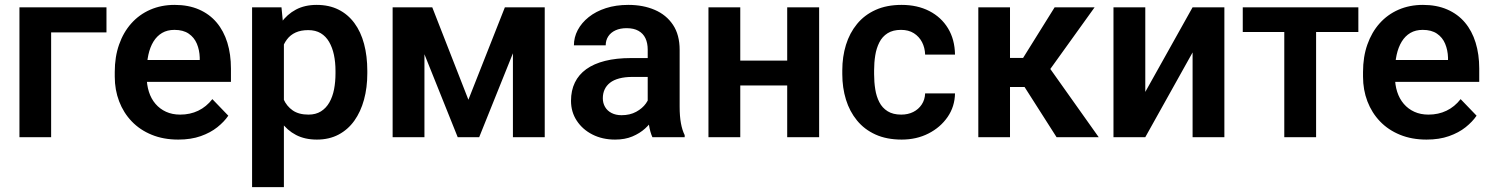

<svg xmlns="http://www.w3.org/2000/svg" viewBox="-20 -558 6065 781"><path d="M413.1 -528.3V-426.3H188V0H59.1V-528.3Z M705.1 9.8Q645 9.8 597.2 -9.8Q549.3 -29.3 515.9 -64.2Q482.4 -99.1 464.6 -145.8Q446.8 -192.4 446.8 -246.1V-265.6Q446.8 -326.7 464.4 -376.7Q481.9 -426.8 514.2 -462.9Q546.4 -499 591.3 -518.6Q636.2 -538.1 690.4 -538.1Q746.6 -538.1 789.6 -519.3Q832.5 -500.5 861.3 -466.3Q890.1 -432.1 904.8 -384.5Q919.4 -336.9 919.4 -279.3V-225.1H505.4V-314H792.5V-323.7Q791.5 -354.5 780.8 -380.1Q770 -405.8 747.6 -421.1Q725.1 -436.5 689.5 -436.5Q660.6 -436.5 639.4 -424.1Q618.2 -411.6 604.2 -388.9Q590.3 -366.2 583.5 -335Q576.7 -303.7 576.7 -265.6V-246.1Q576.7 -212.9 585.7 -184.6Q594.7 -156.2 612.5 -135.5Q630.4 -114.7 655.5 -103.3Q680.7 -91.8 712.9 -91.8Q753.4 -91.8 786.4 -107.7Q819.3 -123.5 843.8 -154.8L908.7 -87.4Q892.1 -63 864 -40.5Q835.9 -18.1 796.4 -4.2Q756.8 9.8 705.1 9.8Z M1134.8 -426.8V203.1H1005.4V-528.3H1125ZM1474.1 -269.5V-259.3Q1474.1 -201.7 1460.7 -152.6Q1447.3 -103.5 1421.4 -67.1Q1395.5 -30.8 1357.2 -10.5Q1318.8 9.8 1269 9.8Q1220.2 9.8 1184.1 -9Q1147.9 -27.8 1123 -62.5Q1098.1 -97.2 1083.3 -143.3Q1068.4 -189.5 1061 -244.1V-276.9Q1068.4 -335 1083.3 -382.6Q1098.1 -430.2 1123 -465.1Q1147.9 -500 1183.8 -519Q1219.7 -538.1 1268.1 -538.1Q1318.4 -538.1 1356.7 -519Q1395 -500 1421.4 -464.4Q1447.8 -428.7 1460.9 -379.4Q1474.1 -330.1 1474.1 -269.5ZM1344.7 -259.3V-269.5Q1344.7 -304.7 1338.4 -334.7Q1332 -364.7 1318.8 -387.5Q1305.7 -410.2 1284.7 -422.9Q1263.7 -435.5 1233.9 -435.5Q1204.1 -435.5 1182.6 -425.8Q1161.1 -416 1147.5 -397.9Q1133.8 -379.9 1126.2 -355.2Q1118.7 -330.6 1116.2 -300.8V-219.7Q1120.6 -183.6 1133.3 -154.8Q1146 -126 1170.7 -108.9Q1195.3 -91.8 1234.9 -91.8Q1264.6 -91.8 1285.6 -105Q1306.6 -118.2 1319.8 -141.4Q1333 -164.6 1338.9 -194.8Q1344.7 -225.1 1344.7 -259.3Z M1885.3 -152.3 2033.7 -528.3H2141.6L1929.2 0H1841.8L1629.9 -528.3H1738.3ZM1706.5 -528.3V0H1577.1V-528.3ZM2066.4 0V-528.3H2195.8V0Z M2614.7 -112.3V-356Q2614.7 -382.8 2605.5 -402.3Q2596.2 -421.9 2577.1 -432.6Q2558.1 -443.4 2528.8 -443.4Q2502.9 -443.4 2483.6 -434.6Q2464.4 -425.8 2454.1 -409.9Q2443.8 -394 2443.8 -373.5H2314.5Q2314.5 -406.2 2330.1 -435.8Q2345.7 -465.3 2374.8 -488.5Q2403.8 -511.7 2444.6 -524.9Q2485.4 -538.1 2536.1 -538.1Q2596.2 -538.1 2643.3 -517.8Q2690.4 -497.6 2717.5 -457Q2744.6 -416.5 2744.6 -355V-124.5Q2744.6 -85 2749.8 -56.9Q2754.9 -28.8 2765.1 -8.3V0H2633.8Q2624.5 -20 2619.6 -51Q2614.7 -82 2614.7 -112.3ZM2632.8 -321.8 2633.8 -245.1H2552.2Q2522 -245.1 2499 -239Q2476.1 -232.9 2461.4 -221.4Q2446.8 -210 2439.5 -194.1Q2432.1 -178.2 2432.1 -158.2Q2432.1 -138.7 2441.2 -123Q2450.2 -107.4 2467.5 -98.4Q2484.9 -89.4 2508.3 -89.4Q2542.5 -89.4 2567.9 -103.3Q2593.3 -117.2 2607.4 -137.2Q2621.6 -157.2 2622.6 -175.3L2659.7 -119.6Q2652.8 -99.6 2639.2 -77.1Q2625.5 -54.7 2604 -35.2Q2582.5 -15.6 2552.2 -2.9Q2522 9.8 2481.9 9.8Q2430.7 9.8 2390.1 -10.7Q2349.6 -31.2 2326.2 -66.9Q2302.7 -102.5 2302.7 -147.9Q2302.7 -189.9 2318.4 -222.2Q2334 -254.4 2364.7 -276.6Q2395.5 -298.8 2441.2 -310.3Q2486.8 -321.8 2545.9 -321.8Z M3221.7 -311.5V-210.4H2950.7V-311.5ZM2991.2 -528.3V0H2861.8V-528.3ZM3312 -528.3V0H3182.1V-528.3Z M3646 -91.8Q3673.3 -91.8 3694.8 -102.5Q3716.3 -113.3 3729.2 -132.8Q3742.2 -152.3 3743.2 -178.2H3864.7Q3863.8 -124.5 3834.5 -82Q3805.2 -39.6 3756.6 -14.9Q3708 9.8 3647.9 9.8Q3586.9 9.8 3541.5 -10.7Q3496.1 -31.2 3466.1 -67.9Q3436 -104.5 3421.1 -152.8Q3406.2 -201.2 3406.2 -256.3V-272Q3406.2 -327.1 3421.1 -375.5Q3436 -423.8 3466.1 -460.4Q3496.1 -497.1 3541.5 -517.6Q3586.9 -538.1 3647.5 -538.1Q3711.4 -538.1 3760 -513.2Q3808.6 -488.3 3836.2 -442.9Q3863.8 -397.5 3864.7 -335.9H3743.2Q3742.2 -364.3 3730.5 -386.7Q3718.8 -409.2 3697.3 -422.9Q3675.8 -436.5 3645 -436.5Q3612.3 -436.5 3590.6 -422.9Q3568.8 -409.2 3556.9 -385.5Q3544.9 -361.8 3540.3 -332.8Q3535.6 -303.7 3535.6 -272V-256.3Q3535.6 -224.1 3540.3 -194.8Q3544.9 -165.5 3556.9 -142.3Q3568.8 -119.1 3590.6 -105.5Q3612.3 -91.8 3646 -91.8Z M4088.4 -528.3V0H3959.5V-528.3ZM4432.6 -528.3 4199.7 -204.1H4062.5L4046.4 -322.3H4141.6L4270 -528.3ZM4277.8 0 4133.3 -226.6 4240.7 -293.9 4449.2 0Z M4638.7 -184.1 4831.1 -528.3H4960.4V0H4831.1V-344.7L4638.7 0H4509.3V-528.3H4638.7Z M5333.5 -528.3V0H5204.1V-528.3ZM5505.4 -528.3V-427.7H5035.2V-528.3Z M5782.7 9.8Q5722.7 9.8 5674.8 -9.8Q5627 -29.3 5593.5 -64.2Q5560.1 -99.1 5542.2 -145.8Q5524.4 -192.4 5524.4 -246.1V-265.6Q5524.4 -326.7 5542 -376.7Q5559.6 -426.8 5591.8 -462.9Q5624 -499 5668.9 -518.6Q5713.9 -538.1 5768.1 -538.1Q5824.2 -538.1 5867.2 -519.3Q5910.2 -500.5 5939 -466.3Q5967.8 -432.1 5982.4 -384.5Q5997.1 -336.9 5997.1 -279.3V-225.1H5583V-314H5870.1V-323.7Q5869.1 -354.5 5858.4 -380.1Q5847.7 -405.8 5825.2 -421.1Q5802.7 -436.5 5767.1 -436.5Q5738.3 -436.5 5717 -424.1Q5695.8 -411.6 5681.9 -388.9Q5668 -366.2 5661.1 -335Q5654.3 -303.7 5654.3 -265.6V-246.1Q5654.3 -212.9 5663.3 -184.6Q5672.4 -156.2 5690.2 -135.5Q5708 -114.7 5733.2 -103.3Q5758.3 -91.8 5790.5 -91.8Q5831.1 -91.8 5864 -107.7Q5897 -123.5 5921.4 -154.8L5986.3 -87.4Q5969.7 -63 5941.7 -40.5Q5913.6 -18.1 5874 -4.2Q5834.5 9.8 5782.7 9.8Z"/></svg>

Font: Roboto SemiBold
Style: Regular
Weight: 600
Designer: Christian Robertson
Foundry: Google
Version: Version 3.009; 2024